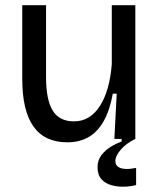

<svg xmlns="http://www.w3.org/2000/svg" viewBox="-20 -537 616 742"><path d="M240 13Q153 13 109.5 -48Q66 -109 66 -232V-517H158V-238Q158 -152 183.5 -110Q209 -68 266 -68Q298 -68 323 -83.5Q348 -99 366.5 -128Q385 -157 396.5 -197.5Q408 -238 412 -289V-517H503V-224V0H422L431 -175H416Q404 -110 380.5 -68.5Q357 -27 322 -7Q287 13 240 13ZM506 178Q485 184 459 184.5Q433 185 410 178.5Q387 172 372 155.5Q357 139 357 109Q357 82 372 62.5Q387 43 408.5 30Q430 17 450 10V-6H503V0Q469 16 447.5 40.5Q426 65 426 85Q426 99 434.5 106Q443 113 456 115Q469 117 482.5 115.5Q496 114 506 112Z"/></svg>

Font: Bricolage Grotesque 28pt
Style: Regular
Weight: 400
Version: Version 1.001;gftools[0.9.33.dev8+g029e19f]